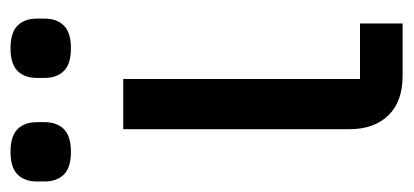

<svg xmlns="http://www.w3.org/2000/svg" viewBox="-240 -542 767 356"><g transform="rotate(-90 143.0 -363.5)"><path d="M278 0H181Q133 0 107.5 -26.5Q82 -53 82 -98V-518H175V-79H278ZM40 -615Q11 -615 -2 -628Q-15 -641 -15 -664V-678Q-15 -701 -2 -714Q11 -727 40 -727Q69 -727 82 -714Q95 -701 95 -678V-664Q95 -641 82 -628Q69 -615 40 -615ZM232 -615Q203 -615 190 -628Q177 -641 177 -664V-678Q177 -701 190 -714Q203 -727 232 -727Q261 -727 274 -714Q287 -701 287 -678V-664Q287 -641 274 -628Q261 -615 232 -615Z"/></g></svg>

Font: IBM Plex Sans Text
Style: Regular
Weight: 450
Designer: Mike Abbink, Paul van der Laan, Pieter van Rosmalen
Foundry: Bold Monday
Version: Version 3.005